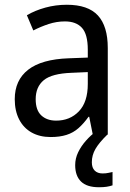

<svg xmlns="http://www.w3.org/2000/svg" viewBox="-20 -566 548 807"><path d="M261 -546Q350 -546 391.5 -501Q433 -456 433 -364V0H370L355 -75H352Q332 -47 310 -27.5Q288 -8 259.5 1Q231 10 193 10Q147 10 113 -9Q79 -28 60.5 -64Q42 -100 42 -149Q42 -229 98.5 -273Q155 -317 269 -321L349 -324V-357Q349 -422 324.5 -449Q300 -476 253 -476Q218 -476 184.5 -465Q151 -454 120 -438L93 -502Q127 -522 170.5 -534Q214 -546 261 -546ZM281 -260Q198 -257 164 -229Q130 -201 130 -149Q130 -103 153.5 -81Q177 -59 216 -59Q274 -59 311.5 -98Q349 -137 349 -213V-263ZM366 116Q366 139 378 151Q390 163 411 163Q426 163 436 160.5Q446 158 453 157V213Q441 217 428 219Q415 221 396 221Q345 221 320.5 197Q296 173 296 128Q296 100 308.5 74Q321 48 341.5 25Q362 2 384 -14L431 0Q397 33 381.5 59.5Q366 86 366 116Z"/></svg>

Font: Noto Sans Devanagari SemiCondensed
Style: Regular
Weight: 400
Width: 4
Designer: Jelle Bosma - Monotype Design Team
Foundry: Monotype Imaging Inc.
Version: Version 2.006